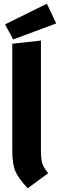

<svg xmlns="http://www.w3.org/2000/svg" viewBox="-20 -987 322 1032"><path d="M232 -967 282 -861 51 -775 7 -856ZM200 -183Q200 -134 206.5 -111Q213 -88 239 -56L129 25Q81 -26 63.5 -64.5Q46 -103 46 -180V-752L200 -769Z"/></svg>

Font: Magra
Style: Bold
Weight: 600
Designer: Viviana Monsalve
Foundry: Viviana Monsalve
Version: Version 1.001